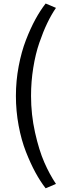

<svg xmlns="http://www.w3.org/2000/svg" viewBox="-20 -815 371 1072"><path d="M234.9 236.3Q205.1 198.2 177.7 147.9Q150.4 97.7 124.8 32.5Q99.1 -32.7 84 -114Q68.8 -195.3 68.8 -279.3Q68.8 -363.3 84.2 -444.8Q99.6 -526.4 125 -591.8Q150.4 -657.2 177.7 -707.3Q205.1 -757.3 234.9 -795.4L292.5 -771Q266.6 -733.4 243.7 -685.5Q220.7 -637.7 199.5 -575.9Q178.2 -514.2 165.8 -437Q153.3 -359.9 153.3 -279.3Q153.3 -175.8 175.5 -75.9Q197.8 23.9 227.3 91.3Q256.8 158.7 292.5 211.9Z"/></svg>

Font: Spartan MB Med
Style: Regular
Weight: 500
Designer: Matt Bailey, Mirko Velimirovic
Foundry: Matt Bailey
Version: Version 1.005